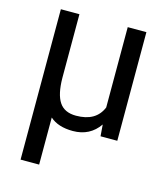

<svg xmlns="http://www.w3.org/2000/svg" viewBox="-109 -613 785 902"><g transform="rotate(15 283.0 -162.5)"><path d="M165.5 -528.3H75.2V203.1H165.5V-25.9C191.9 -2.1 229 9.8 276.9 9.8C332.2 9.8 375 -12.2 405.3 -56.2L409.7 0H491.2V-528.3H400.4V-137.7C380.2 -88.2 337.7 -63.5 272.9 -63.5C235.2 -63.5 207.9 -76.2 191.2 -101.6C174.4 -127 165.9 -166.2 165.5 -219.2Z"/></g></svg>

Font: Roboto1
Style: rg
Weight: 400
Designer: Google
Version: Version 2.137; 2017